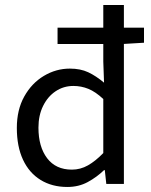

<svg xmlns="http://www.w3.org/2000/svg" viewBox="-20 -732 602 764"><path d="M248 12Q187 12 141.5 -16Q96 -44 71.5 -96.5Q47 -149 47 -223Q47 -295 76.5 -348Q106 -401 154.5 -430Q203 -459 258 -459Q300 -459 331 -444.5Q362 -430 394 -403L391 -487V-712H473V0H403L397 -55H394Q365 -27 329 -7.5Q293 12 248 12ZM266 -57Q300 -57 330 -74Q360 -91 391 -123V-338Q360 -367 331.5 -378.5Q303 -390 272 -390Q233 -390 201.5 -369Q170 -348 151.5 -310.5Q133 -273 133 -224Q133 -148 167.5 -102.5Q202 -57 266 -57ZM209 -557V-622H553V-562L470 -557Z"/></svg>

Font: Source Sans 3
Style: Regular
Weight: 400
Designer: Paul D. Hunt
Foundry: Adobe
Version: Version 3.046;hotconv 1.0.118;makeotfexe 2.5.65603